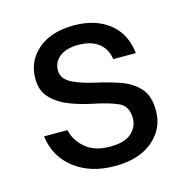

<svg xmlns="http://www.w3.org/2000/svg" viewBox="-83 -588 667 681"><g transform="rotate(-15 250.0 -248.0)"><path d="M259 12Q170 12 111 -33Q52 -78 42 -155H128Q136 -116 169.5 -87.5Q203 -59 260 -59Q313 -59 338 -81.5Q363 -104 363 -135Q363 -180 330.5 -195Q298 -210 239 -222Q199 -230 159 -245Q119 -260 92 -287.5Q65 -315 65 -360Q65 -425 113.5 -466.5Q162 -508 245 -508Q324 -508 374.5 -468.5Q425 -429 433 -356H350Q345 -394 317.5 -415.5Q290 -437 244 -437Q199 -437 174.5 -418Q150 -399 150 -368Q150 -338 181.5 -321Q213 -304 267 -292Q313 -282 354.5 -267.5Q396 -253 422.5 -224.5Q449 -196 449 -142Q449 -141 449 -139Q449 -74 398 -31Q347 12 259 12Z"/></g></svg>

Font: Firefly Display
Style: Regular
Weight: 400
Designer: Colophon Foundry, Jonny Pinhorn
Foundry: Colophon Foundry
Version: Version 1.200; ttfautohint (v1.8.3)